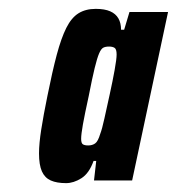

<svg xmlns="http://www.w3.org/2000/svg" viewBox="-20 -714 399 433"><path d="M129 -301Q108 -301 94.5 -307Q81 -313 74.5 -327.5Q68 -342 68 -368Q68 -390 73 -422Q78 -454 87 -498Q98 -553 108 -590.5Q118 -628 129.5 -651Q141 -674 157 -684Q173 -694 196 -694Q216 -694 228.5 -688.5Q241 -683 247 -672.5Q253 -662 253 -647H260L272 -687H359L278 -307H192L197 -351H191Q181 -323 163.5 -312Q146 -301 129 -301ZM179 -386Q188 -386 194.5 -390.5Q201 -395 206 -412Q210 -422 215.5 -447Q221 -472 227.5 -501.5Q234 -531 238.5 -556Q243 -581 243 -591Q243 -603 238.5 -606Q234 -609 226 -609Q218 -609 213 -606.5Q208 -604 203.5 -593.5Q199 -583 193.5 -560.5Q188 -538 180 -497Q171 -456 167 -433.5Q163 -411 163 -401Q163 -391 167 -388.5Q171 -386 179 -386Z"/></svg>

Font: Saira ExtraCondensed ExtraBold
Style: Italic
Weight: 800
Width: 2
Italic angle: -12°
Designer: Hector Gatti with collaboration of the Omnibus-Type team
Foundry: Omnibus-Type
Version: Version 1.101